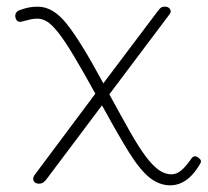

<svg xmlns="http://www.w3.org/2000/svg" viewBox="-20 -539 623 576"><path d="M491 17Q458 17 429 -6Q400 -29 367 -82Q334 -135 286 -223L123 -6Q116 4 110.5 8Q105 12 97 12Q86 12 81.5 4.5Q77 -3 83 -13L266 -258Q228 -327 201 -372Q174 -417 155 -441Q136 -465 121.5 -474Q107 -483 93 -483Q81 -483 72.5 -481Q64 -479 48 -475Q40 -472 34 -475Q28 -478 26 -488Q25 -496 28.5 -501Q32 -506 37 -508Q54 -514 66 -516.5Q78 -519 93 -519Q116 -519 137.5 -506.5Q159 -494 180.5 -467Q202 -440 229 -396Q256 -352 290 -289L449 -500Q457 -511 461.5 -515Q466 -519 474 -519Q482 -519 486.5 -515.5Q491 -512 492 -506.5Q493 -501 487 -494L308 -256Q344 -190 370 -144Q396 -98 417 -70Q438 -42 456.5 -29Q475 -16 494 -16Q510 -16 524 -28Q538 -40 554 -63Q558 -69 563.5 -70Q569 -71 575 -66Q581 -62 582.5 -57.5Q584 -53 580 -47Q569 -28 555.5 -13.5Q542 1 525.5 9Q509 17 491 17Z"/></svg>

Font: Playwrite HR Lijeva Thin
Style: Regular
Weight: 250
Designer: Veronika Burian, José Scaglione
Foundry: TypeTogether
Version: Version 1.002